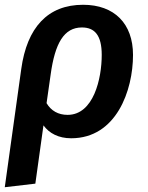

<svg xmlns="http://www.w3.org/2000/svg" viewBox="-22 -564 620 804"><path d="M326 -544C178 -544 91 -449 67 -275L-2 220L126 205L160 -39C184 -6 223 15 276 15C465 15 535 -185 535 -334C535 -465 457 -544 326 -544ZM261 -83C222 -83 192 -100 173 -132L190 -251C208 -383 246 -449 321 -449C374 -449 404 -417 404 -334C404 -235 370 -83 261 -83Z"/></svg>

Font: Fira Sans Medium
Style: Italic
Weight: 500
Italic angle: -8°
Designer: bBox Type GmbH & Carrois Corporate GbR & Edenspiekermann AG
Foundry: bBox Type GmbH & Carrois Corporate GbR & Edenspiekermann AG
Version: Version 4.301;PS 004.301;hotconv 1.0.88;makeotf.lib2.5.64775